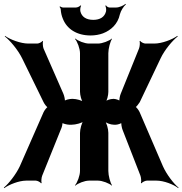

<svg xmlns="http://www.w3.org/2000/svg" viewBox="-64 -937 946 996"><path d="M572 -263 664 -27C668 -18 670 6 667 12L670 14C673 8 690 0 698 0H748C786 0 837 20 861 39L862 36C838 17 800 -32 781 -75L660 -356C656 -365 642 -384 637 -384V-380C642 -380 656 -399 661 -407L769 -634C790 -679 832 -728 858 -748L856 -751C830 -732 776 -711 736 -711H690C682 -711 666 -719 663 -725L660 -723C663 -717 661 -694 657 -685L562 -450C558 -441 553 -416 556 -410L559 -412C556 -418 535 -424 527 -424H523C509 -424 486 -417 479 -408L482 -405C491 -414 498 -443 498 -460V-661C498 -685 508 -722 517 -735L516 -737C503 -725 467 -711 444 -711H398C375 -711 340 -725 327 -737L325 -735C337 -722 351 -685 351 -661V-461C351 -443 359 -413 368 -404L371 -407C362 -416 332 -424 315 -424H308C298 -424 272 -419 269 -412L272 -410C275 -417 269 -441 265 -450L162 -685C158 -694 157 -716 159 -723L156 -725C153 -718 137 -711 129 -711H83C43 -711 -12 -732 -38 -751L-39 -748C-13 -728 29 -679 51 -634L162 -407C166 -398 180 -379 186 -379V-383C180 -383 166 -364 162 -355L39 -75C19 -32 -20 17 -44 36L-42 39C-18 21 34 0 72 0H122C130 0 146 8 149 14L152 12C149 6 151 -17 155 -26L251 -264C256 -273 263 -298 259 -304L255 -302C259 -296 285 -290 295 -290H308C328 -290 363 -299 374 -310L371 -313C360 -302 351 -267 351 -247V-50C351 -26 337 11 325 24L327 26C340 14 375 0 398 0H444C467 0 503 14 516 26L517 24C508 11 498 -26 498 -50V-248C498 -268 489 -302 478 -312L476 -310C484 -299 511 -290 527 -290H537C545 -290 566 -296 569 -302L566 -304C563 -298 568 -272 572 -263ZM420 -834C384 -834 360 -849 353 -878C351 -886 353 -902 357 -907L353 -909C350 -904 338 -898 330 -898H263C258 -898 250 -902 247 -904L245 -901C247 -899 251 -893 251 -888C252 -871 256 -854 262 -840C283 -786 335 -753 406 -753C429 -753 451 -757 470 -764C511 -780 547 -811 558 -863C563 -882 578 -905 589 -914L587 -917C577 -908 554 -898 538 -898H504C498 -898 488 -904 486 -909L482 -907C486 -902 488 -886 486 -878C479 -849 455 -834 420 -834Z"/></svg>

Font: Asimov
Style: EdgeExtreme
Weight: 500
Designer: Google
Version: Version 2.000980: 2014